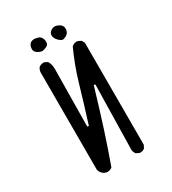

<svg xmlns="http://www.w3.org/2000/svg" viewBox="-187 -882 874 973"><g transform="rotate(-30 250.0 -395.0)"><path d="M151.9 -8.3Q168 -8.3 179.7 -18.1Q212.9 -110.4 242.9 -202.9Q272.9 -295.4 311 -424.3L319.8 -422.9L312 -43Q314 -29.3 322.3 -19L339.8 -10.3Q342.3 -9.8 344.7 -9.8Q360.4 -9.8 370.6 -18.6L379.4 -36.1V-631.8L370.6 -648.9L353 -657.7Q349.1 -658.7 345.2 -658.7Q329.6 -658.7 316.9 -647.5Q277.3 -561.5 251.2 -471.9Q225.1 -382.3 186 -257.3L177.2 -258.8L181.2 -589.4Q181.2 -592.8 181.2 -595.7Q181.2 -621.6 168.9 -641.1L151.4 -649.9Q148.4 -650.4 145.5 -650.4Q142.6 -650.4 138.2 -649.4Q128.4 -647.9 120.1 -641.6Q111.8 -630.9 109.9 -616.7V-45.4Q117.2 -15.6 147 -8.3Q149.4 -8.3 151.9 -8.3ZM330.6 -743.7Q330.6 -763.2 312 -773.4Q298.8 -780.8 287.6 -780.8Q278.8 -780.8 271.2 -776.9Q263.7 -772.9 259.8 -768.6Q251.5 -760.3 251.5 -749Q251.5 -732.4 267.1 -716.3Q279.8 -703.6 291 -701.7Q330.6 -710 330.6 -743.7ZM206.5 -717.8Q211.9 -722.7 211.9 -735.8Q211.9 -743.2 209.2 -751.5Q206.5 -759.8 201.7 -764.6Q194.8 -772 181.6 -774.9Q172.4 -777.3 166 -777.3Q149.9 -777.3 141.6 -769Q133.3 -760.7 130.9 -746.6Q130.4 -742.7 130.4 -740.2Q130.4 -737.8 130.6 -734.4Q130.9 -731 132.8 -726.6Q135.7 -721.7 140.6 -717.3Q153.8 -705.6 173.3 -703.6Q198.2 -709 206.5 -717.8Z"/></g></svg>

Font: Bakudai
Style: Light
Weight: 300
Version: Version 1.48